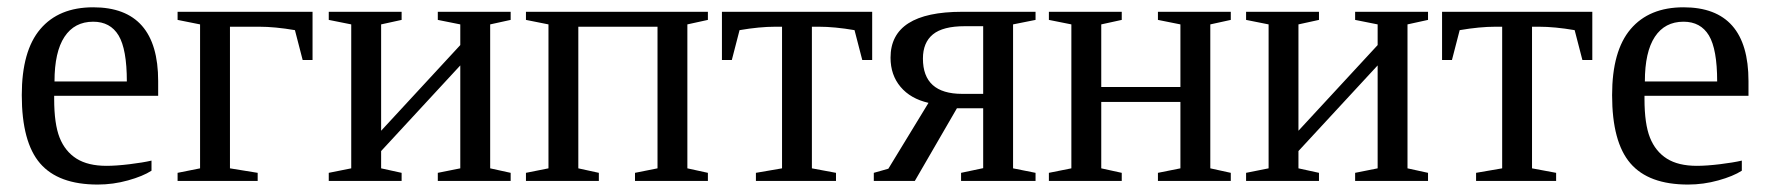

<svg xmlns="http://www.w3.org/2000/svg" viewBox="-20 -491 4799 521"><path d="M127 -231V-222.2Q127 -154.8 141.8 -117.4Q156.7 -80.1 187.7 -60.5Q218.8 -41 269 -41Q295.4 -41 331.5 -45.4Q367.7 -49.8 391.1 -55.2V-27.8Q367.7 -12.7 327.4 -1.5Q287.1 9.8 245.1 9.8Q138.2 9.8 88.6 -47.9Q39.1 -105.5 39.1 -232.9Q39.1 -353 89.4 -412.1Q139.6 -471.2 232.9 -471.2Q409.2 -471.2 409.2 -271V-231ZM232.9 -432.1Q182.1 -432.1 155 -391.1Q127.9 -350.1 127.9 -270H324.2Q324.2 -357.4 301.8 -394.8Q279.3 -432.1 232.9 -432.1Z M828.1 -328.1H801.3L780.3 -409.2Q726.1 -418.5 683.1 -418.5H604V-34.2L679.2 -22V0H461.9V-22L522.9 -34.2V-424.8L461.9 -437V-459H828.1Z M933.1 -424.8 872.1 -437V-459H1069.8V-437L1014.2 -424.8V-136.2L1229 -368.7V-424.8L1168 -437V-459H1365.7V-437L1310.1 -424.8V-34.2L1365.7 -22V0H1168V-22L1229 -34.2V-313.5L1014.2 -81.1V-34.2L1069.8 -22V0H872.1V-22L933.1 -34.2Z M1468.3 -424.8 1407.2 -437V-459H1900.9V-437L1845.2 -424.8V-34.2L1900.9 -22V0H1703.1V-22L1764.2 -34.2V-418.5H1549.3V-34.2L1605 -22V0H1407.2V-22L1468.3 -34.2Z M2346.7 -459V-328.1H2319.8L2298.8 -409.2Q2244.6 -418.5 2201.7 -418.5H2183.1V-34.2L2248.5 -22V0H2031.2V-22L2102.1 -34.2V-418.5H2084Q2041 -418.5 1986.8 -409.2L1965.8 -328.1H1939V-459Z M2462.4 0H2351.1V-22L2390.6 -33.2L2499.5 -211.9Q2450.7 -223.1 2423.6 -255.4Q2396.5 -287.6 2396.5 -334.5Q2396.5 -459 2590.8 -459H2790V-437L2729 -424.8V-34.2L2790 -22V0H2587.9V-22L2647.9 -34.7V-197.3H2576.7ZM2647.9 -419.9H2598.1Q2538.6 -419.9 2511.5 -397.7Q2484.4 -375.5 2484.4 -332Q2484.4 -236.3 2590.8 -236.3H2647.9Z M2887.2 -424.8 2826.2 -437V-459H3023.9V-437L2968.3 -424.8V-254.9H3183.1V-424.8L3122.1 -437V-459H3319.8V-437L3264.2 -424.8V-34.2L3319.8 -22V0H3122.1V-22L3183.1 -34.2V-214.4H2968.3V-34.2L3023.9 -22V0H2826.2V-22L2887.2 -34.2Z M3422.4 -424.8 3361.3 -437V-459H3559.1V-437L3503.4 -424.8V-136.2L3718.3 -368.7V-424.8L3657.2 -437V-459H3855V-437L3799.3 -424.8V-34.2L3855 -22V0H3657.2V-22L3718.3 -34.2V-313.5L3503.4 -81.1V-34.2L3559.1 -22V0H3361.3V-22L3422.4 -34.2Z M4300.8 -459V-328.1H4273.9L4252.9 -409.2Q4198.7 -418.5 4155.8 -418.5H4137.2V-34.2L4202.6 -22V0H3985.4V-22L4056.2 -34.2V-418.5H4038.1Q3995.1 -418.5 3940.9 -409.2L3919.9 -328.1H3893.1V-459Z M4442.4 -231V-222.2Q4442.4 -154.8 4457.3 -117.4Q4472.2 -80.1 4503.2 -60.5Q4534.2 -41 4584.5 -41Q4610.8 -41 4647 -45.4Q4683.1 -49.8 4706.5 -55.2V-27.8Q4683.1 -12.7 4642.8 -1.5Q4602.5 9.8 4560.5 9.8Q4453.6 9.8 4404.1 -47.9Q4354.5 -105.5 4354.5 -232.9Q4354.5 -353 4404.8 -412.1Q4455.1 -471.2 4548.3 -471.2Q4724.6 -471.2 4724.6 -271V-231ZM4548.3 -432.1Q4497.6 -432.1 4470.5 -391.1Q4443.4 -350.1 4443.4 -270H4639.6Q4639.6 -357.4 4617.2 -394.8Q4594.7 -432.1 4548.3 -432.1Z"/></svg>

Font: Liberation Serif
Style: Regular
Weight: 400
Designer: Steve Matteson
Foundry: Ascender Corporation
Version: Version 2.1.5